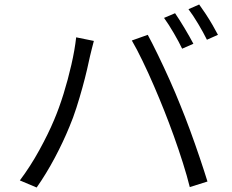

<svg xmlns="http://www.w3.org/2000/svg" viewBox="-20 -835 1040 859"><path d="M763.2 -775.9Q781.7 -749 805.4 -709.5Q829.1 -669.9 845.2 -639.2L794.9 -617.2Q780.8 -647 757.6 -686.8Q734.4 -726.6 713.9 -754.9ZM871.1 -814.9Q884.3 -796.9 900.4 -772.5Q916.5 -748 930.9 -723.1Q945.3 -698.2 955.1 -679.2L905.8 -657.2Q889.6 -689.9 866.9 -728Q844.2 -766.1 823.2 -793.9ZM222.2 -298.8Q244.1 -350.1 264.2 -414.6Q284.2 -479 299.3 -545.2Q314.5 -611.3 320.8 -668L399.9 -651.9Q395.5 -636.2 391.1 -617.9Q386.7 -599.6 382.8 -584Q377.9 -561 369.4 -523.9Q360.8 -486.8 348.6 -442.6Q336.4 -398.4 322 -353.3Q307.6 -308.1 291 -269Q263.2 -200.7 224.9 -128.7Q186.5 -56.6 144 3.9L68.8 -27.8Q116.2 -90.8 156.2 -163.8Q196.3 -236.8 222.2 -298.8ZM714.8 -339.8Q694.3 -391.6 668.9 -450.4Q643.6 -509.3 617.4 -563.2Q591.3 -617.2 569.8 -653.8L641.1 -679.2Q660.6 -643.1 686.5 -589.8Q712.4 -536.6 739 -477.3Q765.6 -418 787.1 -363.8Q807.6 -314 830.6 -251.5Q853.5 -189 874 -128.2Q894.5 -67.4 908.2 -22.9L829.1 2Q816.9 -47.4 798.1 -106.7Q779.3 -166 757.6 -226.6Q735.8 -287.1 714.8 -339.8Z"/></svg>

Font: Shanggu Mono N
Style: Regular
Weight: 350
Designer: GuiWonder
Version: Version 1.021